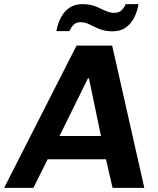

<svg xmlns="http://www.w3.org/2000/svg" viewBox="-62 -906 760 926"><path d="M-42 0 307 -686H479L634 0H481L449 -138H168L99 0ZM225 -250H425L367 -528H362ZM210 -756Q217 -795 233 -824Q249 -853 274.5 -869.5Q300 -886 335 -886Q372 -886 398 -875.5Q424 -865 445.5 -854.5Q467 -844 489 -844Q510 -844 523 -855.5Q536 -867 544 -886H606Q600 -849 584 -819Q568 -789 543 -772Q518 -755 481 -755Q444 -755 417.5 -766Q391 -777 370 -788Q349 -799 326 -799Q307 -799 294.5 -788Q282 -777 273 -756Z"/></svg>

Font: Chivo SemiBold
Style: Italic
Weight: 600
Italic angle: -8.05°
Designer: Hector Gatti
Foundry: Omnibus-Type
Version: Version 2.002